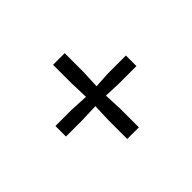

<svg xmlns="http://www.w3.org/2000/svg" viewBox="-97 -751 863 863"><g transform="rotate(-45 334.5 -319.0)"><path d="M297.5 -83.5V-202.5L300.5 -289L213 -286H110.5V-353H213L300.5 -348.5L297.5 -437V-555H371.5V-437L367.5 -348.5L443 -353H558.5V-286H443L367.5 -289L371.5 -202.5V-83.5Z"/></g></svg>

Font: Merriweather 24pt Light
Style: Regular
Weight: 300
Designer: Eben Sorkin
Foundry: Eben Sorkin
Version: Version 2.100